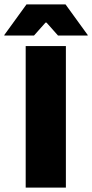

<svg xmlns="http://www.w3.org/2000/svg" viewBox="-64 -847 416 867"><path d="M233.5 0H52V-639H233.5ZM55.5 -827H232L332 -689V-686.5H198L146 -745H141.5L89.5 -686.5H-44.5V-689Z"/></svg>

Font: Anek Odia ExtraBold
Style: Regular
Weight: 800
Designer: Yesha Goshar & Mahesh Sahu (Odia), Yesha Goshar (Latin)
Foundry: Ek Type
Version: Version 1.003